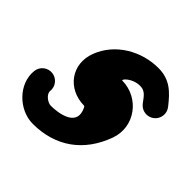

<svg xmlns="http://www.w3.org/2000/svg" viewBox="-150 -616 759 759"><g transform="rotate(45 229.0 -236.5)"><path d="M325.6 -489.7C231.6 -489.7 138.6 -437.1 103.7 -347.3C68.9 -258.1 129.1 -177.4 223.2 -176.4C226.9 -176.4 231.9 -163.1 233.9 -156.8C252.8 -95.4 172.3 -83.2 130.1 -83.2C102.2 -83.2 79.6 -60.6 79.6 -32.7C79.6 -4.8 102.2 17.8 130.1 17.8C405.6 17.8 372.3 -275.8 224.3 -277.4C200.9 -277.7 188.4 -286.6 197.8 -310.7C217.6 -361.5 273.3 -388.7 325.6 -388.7C353.5 -388.7 376.1 -411.3 376.1 -439.2C376.1 -467.1 353.5 -489.7 325.6 -489.7ZM453.2 -336.9C475 -354.2 478.7 -386 461.4 -407.8C424.3 -454.7 391.2 -489.7 325.6 -489.7C127.1 -489.7 109.4 -254.1 258.7 -252.5C285.6 -252.2 307.6 -229.5 297.6 -202C268.5 -122.2 214.6 -83.2 130.1 -83.2C112.9 -83.2 85 -103.7 87.2 -122.8C90.4 -150.5 70.6 -175.6 42.9 -178.8C15.2 -182 -9.9 -162.2 -13.1 -134.5C-22.3 -54.8 52.6 17.8 130.1 17.8C256.8 17.8 349 -48 392.5 -167.4C426.2 -259.8 356.2 -352.5 259.8 -353.5C251.7 -353.6 278.8 -388.7 325.6 -388.7C354.8 -388.7 366.4 -365.2 382.2 -345.2C399.5 -323.3 431.3 -319.6 453.2 -336.9Z"/></g></svg>

Font: FRB American Cursive Guidelines Ultra
Style: Bold Italic
Weight: 1000
Italic angle: -25°
Version: Version 2.0;Modular Font Editor K font №1